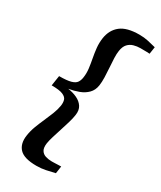

<svg xmlns="http://www.w3.org/2000/svg" viewBox="-247 -932 981 1172"><g transform="rotate(30 244.0 -346.0)"><path d="M223.5 157.5Q136.5 157.5 103.8 122.8Q71 88 80.5 26Q85.5 -8 98.2 -41.8Q111 -75.5 125.8 -108.5Q140.5 -141.5 153 -173.2Q165.5 -205 170.5 -235Q174 -258 168.8 -275.8Q163.5 -293.5 139 -304Q114.5 -314.5 59.5 -314.5L70.5 -386Q125.5 -386 152.8 -393.8Q180 -401.5 190.2 -416.8Q200.5 -432 203.5 -454.5Q208 -484.5 204 -516.8Q200 -549 193.5 -582.5Q187 -616 183.5 -650.2Q180 -684.5 185 -719Q194.5 -781.5 238 -816Q281.5 -850.5 369 -850.5Q403 -850.5 431.2 -844.2Q459.5 -838 488 -830.5L480.5 -780.5Q473 -781.5 460.5 -781.5Q448 -781.5 435.8 -781.8Q423.5 -782 415.5 -782Q391.5 -782 369 -775.5Q346.5 -769 330.5 -751.8Q314.5 -734.5 309.5 -701.5Q306 -680 307.2 -649.5Q308.5 -619 311 -584.8Q313.5 -550.5 314.5 -517.8Q315.5 -485 311.5 -459Q306 -423.5 283.5 -400.8Q261 -378 227.8 -365.5Q194.5 -353 157.5 -347Q193 -342 222 -328.2Q251 -314.5 266.5 -290.8Q282 -267 276.5 -231Q273 -205.5 263.5 -173.8Q254 -142 243.2 -108.5Q232.5 -75 223.2 -45Q214 -15 210.5 7Q206 39.5 216.5 57Q227 74.5 247.5 81Q268 87.5 292 87.5Q300.5 87.5 312.8 87Q325 86.5 337.5 86Q350 85.5 357.5 85.5L350 137Q319 144.5 288.5 151Q258 157.5 223.5 157.5Z"/></g></svg>

Font: Merriweather 36pt
Style: Bold Italic
Weight: 700
Italic angle: -7.8°
Version: Version 2.101